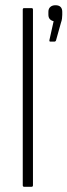

<svg xmlns="http://www.w3.org/2000/svg" viewBox="-20 -714 258 734"><path d="M72 0Q67 0 67 -6V-677Q67 -683 72 -683H101Q106 -683 106 -677V-6Q106 0 101 0ZM172 -555Q168 -555 169 -561L185 -633Q176 -635 170.5 -641Q165 -647 165 -658V-669Q165 -681 172.5 -687.5Q180 -694 192 -694Q205 -694 211.5 -687.5Q218 -681 218 -669V-657Q218 -651 217 -643Q216 -635 213 -627L194 -559Q192 -555 189 -555Z"/></svg>

Font: Sofia Sans Condensed ExtraLight
Style: Regular
Weight: 250
Version: Version 4.100